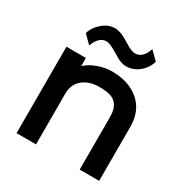

<svg xmlns="http://www.w3.org/2000/svg" viewBox="-197 -1051 1173 1214"><g transform="rotate(30 389.0 -444.5)"><path d="M692.9 -394V0H550.8V-377.9Q550.8 -411.6 544.9 -434.8Q539.1 -458 523.4 -477.3Q507.8 -496.6 477.3 -505.9Q446.8 -515.1 399.9 -515.1Q325.2 -515.1 278.6 -477.1Q231.9 -439 231.9 -370.1V0H89.8V-630.9H231.9V-573.2H233.9Q266.6 -603.5 317.4 -621.8Q368.2 -640.1 418.9 -640.1Q542.5 -640.1 617.7 -575Q692.9 -509.8 692.9 -394ZM567.9 -889.2 627 -831.1Q610.4 -777.8 568.8 -744.9Q527.3 -711.9 477.1 -711.9Q460 -711.9 441.2 -718.3Q422.4 -724.6 409.7 -731.7Q397 -738.8 377.9 -751Q374.5 -752.9 358.2 -762.5Q341.8 -772 333 -775.9Q309.6 -787.1 292 -787.1Q239.3 -787.1 210 -710L152.8 -767.1Q166.5 -814.5 208.3 -850.3Q250 -886.2 300.8 -886.2Q338.9 -886.2 401.9 -847.2Q406.2 -844.7 415.8 -838.6Q425.3 -832.5 432.6 -828.4Q439.9 -824.2 446.8 -821.8Q469.2 -811 485.8 -811Q542 -811 567.9 -889.2Z"/></g></svg>

Font: Sinkin Sans 600 SemiBold
Style: Regular
Weight: 600
Designer: Keith Bates
Foundry: K-Type
Version: Sinkin Sans (version 1.0)  by Keith Bates   •   © 2014   www